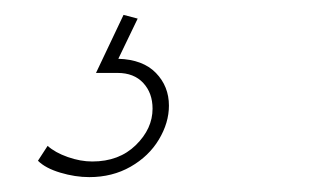

<svg xmlns="http://www.w3.org/2000/svg" viewBox="-20 -25 447 258"><path d="M165 0 139 54Q172 55 189.5 73Q207 91 207 117Q207 140 193.5 162.5Q180 185 155.5 199Q131 213 100 213Q81 213 61 207Q41 201 31 191L44 171Q54 180 71 186Q88 192 104 192Q140 192 162.5 170Q185 148 185 121Q185 100 172.5 86.5Q160 73 138 73H109L146 -5Z"/></svg>

Font: Gontserrat Thin
Style: Italic
Weight: 250
Italic angle: -11.3°
Designer: Julieta Ulanovsky
Foundry: Julieta Ulanovsky
Version: Version 6.001